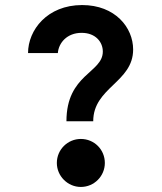

<svg xmlns="http://www.w3.org/2000/svg" viewBox="-20 -730 640 760"><path d="M243 -250H349C349 -384 507 -404 507 -534C507 -621 436 -710 305 -710C167 -710 91 -611 91 -520H209C212 -560 245 -600 303 -600C359 -600 387 -563 387 -526C387 -441 243 -437 243 -250ZM205 -85C205 -33 248 10 300 10C353 10 395 -33 395 -85C395 -138 353 -180 300 -180C248 -180 205 -138 205 -85Z"/></svg>

Font: CommitMono
Style: 700Regular
Weight: 700
Monospace: yes
Designer: Eigil Nikolajsen
Foundry: Eigil Nikolajsen
Version: Version 1.143